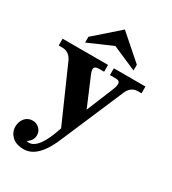

<svg xmlns="http://www.w3.org/2000/svg" viewBox="-226 -850 1071 1196"><g transform="rotate(30 309.5 -251.5)"><path d="M138.7 229.5Q82 229.5 52.7 200.7Q23.4 171.9 23.4 132.3Q23.4 96.7 44.4 71.5Q65.4 46.4 99.6 46.4Q127 46.4 147.2 65.2Q167.5 84 167.5 113.3Q167.5 151.4 129.4 175.3Q137.7 178.2 146 178.2Q218.3 178.2 275.9 0L105.5 -386.2Q82 -439.5 30.8 -439.5H4.9V-488.3H331.5V-439.5H296.9Q260.7 -439.5 260.7 -417Q260.7 -404.3 268.6 -385.3L355.5 -180.2L432.6 -368.2Q445.3 -397.9 445.3 -416.5Q445.3 -439.5 415.5 -439.5H373.5V-488.3H600.6V-439.5H574.7Q524.4 -439.5 501.5 -386.2L315.4 48.8Q243.2 229.5 138.7 229.5ZM486.3 -537.6 312 -613.3 138.2 -537.6V-579.1L312 -731.9L486.3 -579.1Z"/></g></svg>

Font: Munson
Style: Bold
Weight: 700
Designer: Paul James MIller
Foundry: High-Logic / Made with FontCreator
Version: Version 2.10;May 5, 2019;FontCreator 11.5.0.2430 64-bit